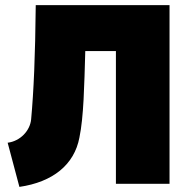

<svg xmlns="http://www.w3.org/2000/svg" viewBox="-20 -720 740 752"><path d="M10 -161 56 12C187 -7 271 -75 291 -181C308 -263 310 -384 314 -520H434V0H644V-700H120C118 -499 112 -363 102 -253C98 -208 59 -167 10 -161Z"/></svg>

Font: Finlandica Black
Style: Regular
Weight: 900
Designer: Niklas Ekholm, Juho Hiilivirta, Jaakko Suomalainen
Foundry: Helsinki Type Studio
Version: Version 2.000;Glyphs 3.2 (3202)